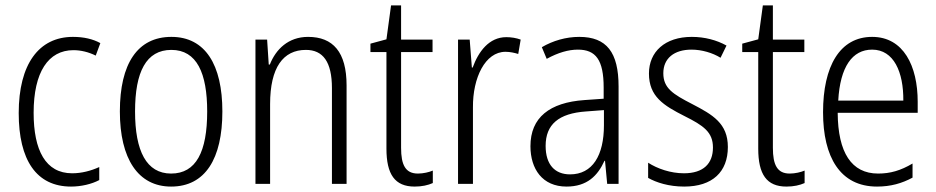

<svg xmlns="http://www.w3.org/2000/svg" viewBox="-20 -678 3451 708"><path d="M242 10C279 10 318 1 346 -14V-62C315 -48 281 -39 246 -39C148 -39 104 -124 104 -262C104 -412 158 -493 251 -493C278 -493 307 -486 333 -473L350 -519C323 -534 289 -542 249 -542C123 -542 49 -441 49 -261C49 -88 114 10 242 10Z M800 -267C800 -439 737 -542 612 -542C487 -542 422 -443 422 -267C422 -93 489 10 611 10C737 10 800 -93 800 -267ZM478 -267C478 -413 519 -494 612 -494C706 -494 744 -408 744 -267C744 -118 703 -38 611 -38C520 -38 478 -121 478 -267Z M1116 -542C1043 -542 997 -496 975 -440H971L965 -532H922V0H976V-294C976 -429 1024 -494 1108 -494C1171 -494 1204 -450 1204 -353V0H1258V-363C1258 -486 1208 -542 1116 -542Z M1521 -38C1475 -38 1459 -70 1459 -133V-486H1575V-532H1459V-658H1422L1405 -533L1346 -517V-486H1405V-130C1405 -35 1436 10 1509 10C1536 10 1558 5 1576 -3V-49C1562 -43 1541 -38 1521 -38Z M1847 -541C1783 -541 1744 -487 1723 -429H1720L1712 -532H1669V0H1724V-282C1723 -391 1769 -487 1844 -487C1861 -487 1878 -483 1891 -479L1900 -532C1884 -538 1865 -541 1847 -541Z M2116 -542C2067 -542 2019 -528 1978 -504L1996 -461C2038 -484 2076 -495 2111 -495C2177 -495 2206 -457 2206 -355V-314L2135 -309C2007 -300 1936 -245 1936 -139C1936 -55 1980 10 2069 10C2145 10 2184 -30 2209 -85H2211L2219 0H2261V-359C2261 -485 2217 -542 2116 -542ZM2141 -267 2207 -272V-216C2207 -105 2165 -35 2082 -35C2026 -35 1992 -71 1992 -140C1992 -219 2040 -260 2141 -267Z M2664 -136C2664 -223 2608 -255 2533 -294C2461 -331 2426 -353 2426 -408C2426 -463 2466 -495 2530 -495C2568 -495 2608 -483 2637 -465L2659 -510C2623 -530 2579 -542 2531 -542C2432 -542 2373 -487 2373 -407C2373 -322 2427 -289 2504 -250C2574 -215 2609 -191 2609 -134C2609 -75 2574 -39 2502 -39C2453 -39 2404 -56 2370 -78V-22C2400 -5 2446 10 2503 10C2607 10 2664 -44 2664 -136Z M2892 -38C2846 -38 2830 -70 2830 -133V-486H2946V-532H2830V-658H2793L2776 -533L2717 -517V-486H2776V-130C2776 -35 2807 10 2880 10C2907 10 2929 5 2947 -3V-49C2933 -43 2912 -38 2892 -38Z M3196 -542C3077 -542 3015 -434 3015 -264C3015 -99 3078 10 3214 10C3265 10 3306 -2 3345 -23V-75C3301 -49 3263 -38 3218 -38C3120 -38 3070 -115 3069 -262H3364V-303C3364 -434 3312 -542 3196 -542ZM3196 -495C3276 -495 3312 -412 3311 -307H3071C3078 -432 3123 -495 3196 -495Z"/></svg>

Font: Noto Sans Malayalam Condensed Light
Style: Regular
Weight: 300
Width: 3
Designer: Jelle Bosma - Monotype Design Team
Foundry: Monotype Imaging Inc.
Version: Version 2.104